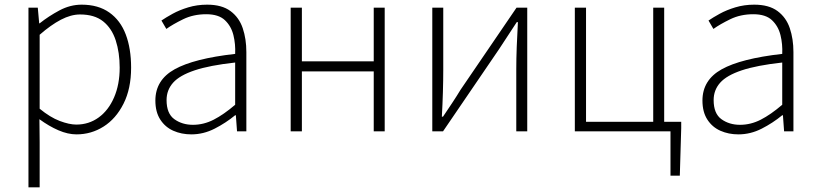

<svg xmlns="http://www.w3.org/2000/svg" viewBox="-20 -563 3509 823"><path d="M102 240V-530H142L148 -463H150Q189 -494 235 -518.5Q281 -543 330 -543Q401 -543 448.5 -509.5Q496 -476 519 -415.5Q542 -355 542 -273Q542 -183 509.5 -118.5Q477 -54 424 -20.5Q371 13 308 13Q271 13 230.5 -4.5Q190 -22 149 -52L150 46V240ZM307 -29Q361 -29 403 -59.5Q445 -90 469 -145.5Q493 -201 493 -273Q493 -338 476 -390Q459 -442 422 -471.5Q385 -501 323 -501Q284 -501 241 -478.5Q198 -456 150 -414V-97Q195 -60 236 -44.5Q277 -29 307 -29Z M800 13Q758 13 723 -2.5Q688 -18 667 -50.5Q646 -83 646 -132Q646 -220 728.5 -266Q811 -312 988 -332Q990 -374 980.5 -412.5Q971 -451 944 -476.5Q917 -502 864 -502Q809 -502 765 -480.5Q721 -459 693 -439L672 -475Q691 -488 720 -504Q749 -520 787 -531.5Q825 -543 868 -543Q931 -543 968 -515.5Q1005 -488 1020.5 -442Q1036 -396 1036 -340V0H996L991 -69H988Q948 -36 900 -11.5Q852 13 800 13ZM807 -28Q853 -28 896 -50Q939 -72 988 -114V-295Q879 -283 814.5 -261.5Q750 -240 722 -208.5Q694 -177 694 -134Q694 -76 727.5 -52Q761 -28 807 -28Z M1226 0V-530H1274V-300H1582V-530H1629V0H1582V-257H1274V0Z M1833 0V-530H1880V-263Q1880 -220 1878.5 -168Q1877 -116 1874 -63H1879Q1896 -88 1917.5 -120.5Q1939 -153 1954 -178L2194 -530H2240V0H2193V-267Q2193 -311 2195 -363Q2197 -415 2200 -468H2195Q2179 -443 2157 -410Q2135 -377 2119 -352L1879 0Z M2854 190V0H2444V-530H2492V-41H2780V-530H2827V-41H2900V-14L2894 190Z M3145 13Q3103 13 3068 -2.5Q3033 -18 3012 -50.5Q2991 -83 2991 -132Q2991 -220 3073.5 -266Q3156 -312 3333 -332Q3335 -374 3325.5 -412.5Q3316 -451 3289 -476.5Q3262 -502 3209 -502Q3154 -502 3110 -480.5Q3066 -459 3038 -439L3017 -475Q3036 -488 3065 -504Q3094 -520 3132 -531.5Q3170 -543 3213 -543Q3276 -543 3313 -515.5Q3350 -488 3365.5 -442Q3381 -396 3381 -340V0H3341L3336 -69H3333Q3293 -36 3245 -11.5Q3197 13 3145 13ZM3152 -28Q3198 -28 3241 -50Q3284 -72 3333 -114V-295Q3224 -283 3159.5 -261.5Q3095 -240 3067 -208.5Q3039 -177 3039 -134Q3039 -76 3072.5 -52Q3106 -28 3152 -28Z"/></svg>

Font: Noto Sans TC ExtraLight
Style: Regular
Weight: 250
Designer: Ryoko NISHIZUKA  (kana, bopomofo & ideographs); Paul D. Hunt (Latin, Greek & Cyrillic); Sandoll Communications , Soo-you
Foundry: Adobe
Version: Version 2.004-H2;hotconv 1.0.118;makeotfexe 2.5.65603